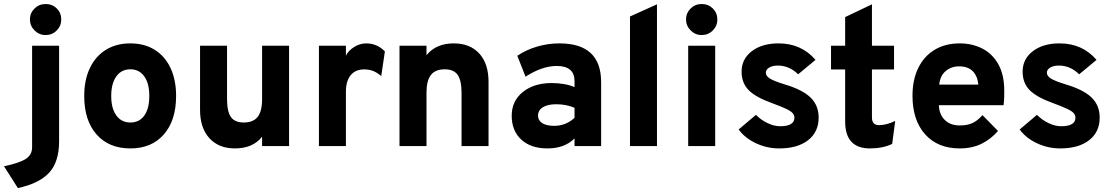

<svg xmlns="http://www.w3.org/2000/svg" viewBox="-86 -744 5672 978"><path d="M146.5 -565.5Q113.5 -565.5 90 -589Q66.5 -612.5 66.5 -645Q66.5 -677.5 89.8 -700.5Q113 -723.5 146.5 -723.5Q180.5 -723.5 203.2 -700.8Q226 -678 226 -645Q226 -612 203 -588.8Q180 -565.5 146.5 -565.5ZM5 214 -65.5 103Q16 85.5 46.8 64.5Q77.5 43.5 77.5 6.5V-511H215V-24Q215 81 164 136Q113 191 5 214Z M578 12Q468.5 12 405.8 -59.2Q343 -130.5 343 -255Q343 -337 371.8 -397.2Q400.5 -457.5 453.2 -490.2Q506 -523 578 -523Q649.5 -523 701.8 -490.5Q754 -458 782.5 -397.8Q811 -337.5 811 -255Q811 -131 748.8 -59.5Q686.5 12 578 12ZM578 -120Q624 -120 649.2 -155.5Q674.5 -191 674.5 -255Q674.5 -319.5 648.8 -355.2Q623 -391 578 -391Q532.5 -391 506.5 -354.8Q480.5 -318.5 480.5 -255Q480.5 -192 506.5 -156Q532.5 -120 578 -120Z M1110.5 12Q1028 12 980.5 -40.2Q933 -92.5 933 -184V-511H1070.5V-240.5Q1070.5 -176 1090.2 -148Q1110 -120 1155.5 -120Q1204 -120 1226.5 -148.8Q1249 -177.5 1249 -238.5V-511H1386.5V0H1249V-47.5Q1202 12 1110.5 12Z M1538.5 0V-511H1676V-460Q1688.5 -486.5 1718.2 -504.8Q1748 -523 1778.5 -523Q1835.5 -523 1874.5 -482L1856 -356.5Q1834 -375 1814 -382.8Q1794 -390.5 1769 -390.5Q1724.5 -390.5 1700.2 -360.8Q1676 -331 1676 -277V0Z M1949 0V-511H2086.5V-463Q2135.5 -523 2225 -523Q2308.5 -523 2355.5 -471.2Q2402.5 -419.5 2402.5 -327V0H2265V-270.5Q2265 -334.5 2245 -362.8Q2225 -391 2179.5 -391Q2131.5 -391 2109 -362.2Q2086.5 -333.5 2086.5 -272.5V0Z M2702.5 12Q2618 12 2569.2 -33Q2520.5 -78 2520.5 -154.5Q2520.5 -229.5 2577 -275.2Q2633.5 -321 2725 -321Q2757.5 -321 2788.2 -315.5Q2819 -310 2840.5 -300V-330.5Q2840.5 -408 2750 -408Q2675.5 -408 2591 -353.5L2549 -460Q2594.5 -490.5 2650.2 -506.8Q2706 -523 2763.5 -523Q2976 -523 2976 -325.5V0H2840.5V-39Q2790 12 2702.5 12ZM2736.5 -103Q2797 -103 2840.5 -144V-195Q2798 -213 2747.5 -213Q2704 -213 2679.2 -197.8Q2654.5 -182.5 2654.5 -155Q2654.5 -130.5 2676 -116.8Q2697.5 -103 2736.5 -103Z M3123 0V-660L3260.5 -722V0Z M3488 -565.5Q3455.5 -565.5 3432 -589Q3408.5 -612.5 3408.5 -645Q3408.5 -677.5 3431.8 -700.5Q3455 -723.5 3488 -723.5Q3522 -723.5 3545 -700.8Q3568 -678 3568 -645Q3568 -612 3544.8 -588.8Q3521.5 -565.5 3488 -565.5ZM3419.5 0V-511H3557V0Z M3883 12Q3821 12 3764.8 -14.2Q3708.5 -40.5 3676.5 -84.5L3764.5 -159Q3790 -133 3823.5 -117Q3857 -101 3887.5 -101Q3960.5 -101 3960.5 -144.5Q3960.5 -157.5 3951.5 -167.8Q3942.5 -178 3918.5 -189.5Q3894.5 -201 3849.5 -217.5Q3762 -249 3726.8 -285.5Q3691.5 -322 3691.5 -379Q3691.5 -443.5 3743.5 -483.2Q3795.5 -523 3879.5 -523Q3996 -523 4068 -439L3979.5 -365.5Q3934.5 -410 3876.5 -410Q3849 -410 3832 -399.8Q3815 -389.5 3815 -373.5Q3815 -357 3835.5 -344Q3856 -331 3913 -313.5Q4003 -286.5 4043.5 -246.5Q4084 -206.5 4084 -145Q4084 -71.5 4030.2 -29.8Q3976.5 12 3883 12Z M4345.5 12Q4219 12 4219 -125V-390H4147V-511H4219V-657L4355.5 -722V-511H4468V-390H4355.5V-145.5Q4355.5 -106.5 4391.5 -106.5Q4429.5 -106.5 4474 -128L4458.5 -11Q4411 12 4345.5 12Z M4802.5 12Q4690.5 12 4626.2 -60Q4562 -132 4562 -256Q4562 -338 4591.5 -398Q4621 -458 4675 -490.5Q4729 -523 4802.5 -523Q4866 -523 4917.5 -496.8Q4969 -470.5 4999.2 -416.8Q5029.5 -363 5029.5 -281Q5029.5 -267 5029 -247.2Q5028.5 -227.5 5026 -208H4696.5Q4698 -161 4726.5 -133Q4755 -105 4803 -105Q4841 -105 4867.2 -117Q4893.5 -129 4918.5 -157.5L4997.5 -77Q4963 -36.5 4914.8 -12.2Q4866.5 12 4802.5 12ZM4698 -313H4897.5Q4893 -357.5 4868.5 -381.8Q4844 -406 4799.5 -406Q4759 -406 4731 -382Q4703 -358 4698 -313Z M5314.5 12Q5252.5 12 5196.2 -14.2Q5140 -40.5 5108 -84.5L5196 -159Q5221.5 -133 5255 -117Q5288.5 -101 5319 -101Q5392 -101 5392 -144.5Q5392 -157.5 5383 -167.8Q5374 -178 5350 -189.5Q5326 -201 5281 -217.5Q5193.5 -249 5158.2 -285.5Q5123 -322 5123 -379Q5123 -443.5 5175 -483.2Q5227 -523 5311 -523Q5427.5 -523 5499.5 -439L5411 -365.5Q5366 -410 5308 -410Q5280.5 -410 5263.5 -399.8Q5246.5 -389.5 5246.5 -373.5Q5246.5 -357 5267 -344Q5287.5 -331 5344.5 -313.5Q5434.5 -286.5 5475 -246.5Q5515.5 -206.5 5515.5 -145Q5515.5 -71.5 5461.8 -29.8Q5408 12 5314.5 12Z"/></svg>

Font: Overpass ExtraBold
Style: Regular
Weight: 800
Designer: Delve Withrington, Dave Bailey, Thomas Jockin
Foundry: Delve Fonts LLC
Version: Version 4.000; ttfautohint (v1.8.3)